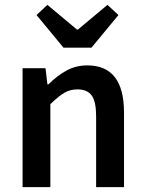

<svg xmlns="http://www.w3.org/2000/svg" viewBox="-20 -773 600 793"><path d="M73.2 0V-491.2H168L175.8 -424.8H180.2Q217.8 -461.9 256.1 -482.4Q294.4 -502.9 340.8 -502.9Q492.2 -502.9 492.2 -308.1V0H377V-293Q377 -353 358.9 -378.4Q340.8 -403.8 299.8 -403.8Q269.5 -403.8 245.6 -389.6Q221.7 -375.5 188 -342.8V0ZM242.2 -576.2 130.9 -710.9 175.8 -752.9 297.9 -650.9H301.8L423.8 -752.9L469.2 -710.9L357.9 -576.2Z"/></svg>

Font: Toshiba Sans Medium
Style: Regular
Weight: 500
Designer: Paul D. Hunt
Foundry: Toshiba Corporation
Version: Version 2.020;PS 2.0;hotconv 1.0.86;makeotf.lib2.5.63406